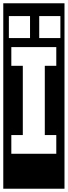

<svg xmlns="http://www.w3.org/2000/svg" viewBox="-30 -937 413 1170"><path d="M-10 213V-917H363V213ZM24 -839V-705H153V-839ZM209 -839V-705H338V-839ZM39 0H313V-114H243V-536H313V-650H39V-536H109V-114H39Z"/></svg>

Font: Zilla Slab Highlight
Style: Bold
Weight: 700
Designer: Typotheque Type Foundry
Foundry: Typotheque type foundry
Version: Version 1.1; 2017; ttfautohint (v1.6)